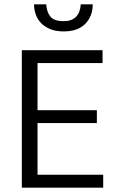

<svg xmlns="http://www.w3.org/2000/svg" viewBox="-20 -860 534 880"><path d="M80 -630H450V-571H152V-355H424V-296H152V-59H453V0H80ZM192 -840Q194 -805 211 -784Q228 -763 272 -763Q309 -763 328.5 -783Q348 -803 350 -840H405Q405 -786 371 -751Q337 -716 272 -716Q236 -716 210.5 -726.5Q185 -737 168.5 -754Q152 -771 144 -793.5Q136 -816 136 -840Z"/></svg>

Font: Mukta Vaani Light
Style: Regular
Weight: 300
Designer: Noopur Datye, Girish Dalvi, Yashodeep Gholap, Pallavi Karambelkar
Foundry: Ek Type
Version: Version 2.538;PS 1.000;hotconv 16.6.51;makeotf.lib2.5.65220;